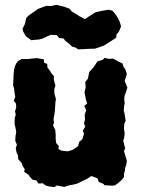

<svg xmlns="http://www.w3.org/2000/svg" viewBox="-20 -751 581 793"><path d="M204 22 183 19 168 15 157 6 139 7 130 -6 114 -9 103 -21 97 -30 80 -41 82 -53 73 -66 70 -77 55 -94 54 -110 48 -122 45 -139 50 -153 43 -169 44 -189 47 -205 45 -218 40 -240 41 -264 45 -277 42 -291 47 -308 46 -323 37 -334 43 -352 40 -367 38 -386 34 -399 35 -415 36 -442 38 -463 42 -478 47 -489 55 -499 69 -507H95L110 -509L121 -510L132 -511L161 -506L162 -492L175 -487L176 -472L186 -459L192 -449L203 -436L202 -425L205 -411L209 -398L204 -382L205 -363L211 -342L209 -330L208 -314L207 -296L205 -280L201 -259L203 -245L199 -233L208 -215L210 -195V-176L212 -160L223 -148L221 -136L233 -129L260 -126L280 -132L298 -144L303 -149L307 -165L320 -176L327 -199L322 -211L332 -228L327 -241L331 -258L330 -277L336 -296L328 -313L340 -324L335 -339L332 -355L329 -369L334 -391L332 -412L343 -426L345 -436L349 -454L359 -465L367 -474L375 -486L382 -497L404 -504L412 -512L429 -508L447 -509L458 -503L473 -495L486 -489L490 -475L498 -464L504 -445L495 -417L502 -399L506 -389L500 -370L495 -357L493 -342L495 -325L493 -315L491 -294L494 -284L497 -265L499 -253L493 -238L492 -218L495 -201L493 -183L489 -170L493 -153L497 -139L492 -127L498 -107L504 -86L501 -69L497 -58L496 -47L492 -32V-20L482 -7L468 5L456 14L445 16L411 14L408 9L388 0L382 -15L357 -24L341 -13L324 -5L308 3L297 8L285 11L263 15L246 21L215 15ZM266 -570 249 -583 243 -592 224 -594 215 -606 189 -607 154 -591 142 -588 109 -585 101 -591 87 -601 75 -622 73 -632 82 -650 85 -660 88 -676 97 -686 130 -709 134 -713 155 -721 172 -727 190 -726 214 -731 246 -723 267 -715 277 -703 288 -697 308 -684 331 -672 347 -683 374 -700 399 -706 429 -711 444 -707 454 -696 463 -683 475 -660 480 -642 472 -622 461 -608 460 -595 441 -583 413 -565 407 -562 390 -556 372 -550 341 -549 303 -547 293 -554 277 -559Z"/></svg>

Font: Winky Rough
Style: Bold
Weight: 700
Designer: Simon Atzbach
Foundry: typofactur
Version: Version 1.206; ttfautohint (v1.8.4.7-5d5b)